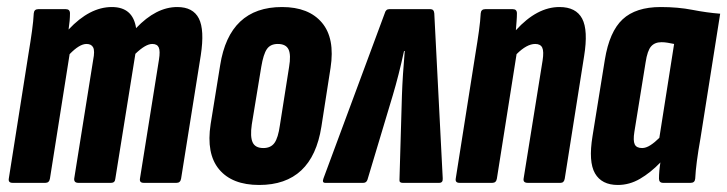

<svg xmlns="http://www.w3.org/2000/svg" viewBox="-20 -520 2068 546"><path d="M16 0Q3 0 5 -12L61 -367Q67 -403 71 -432Q75 -461 76 -482Q77 -494 89 -494H167Q179 -494 179 -482Q179 -472 178 -460.5Q177 -449 175 -436Q235 -500 298 -500Q358 -500 367 -440Q424 -500 484 -500Q529 -500 545.5 -467.5Q562 -435 551 -363L495 -12Q493 0 482 0H389Q376 0 378 -12L432 -350Q436 -375 431.5 -385Q427 -395 413 -395Q394 -395 365 -367L308 -12Q307 0 296 0H203Q190 0 191 -12L245 -350Q250 -375 245 -385Q240 -395 226 -395Q206 -395 178 -366L122 -12Q120 0 109 0Z M717 6Q640 6 603 -38.5Q566 -83 579 -167L606 -334Q632 -500 782 -500Q858 -500 895.5 -455.5Q933 -411 920 -327L894 -160Q868 6 717 6ZM729 -99Q750 -99 760.5 -113.5Q771 -128 776 -164L802 -329Q808 -364 800.5 -379.5Q793 -395 770 -395Q749 -395 739 -380.5Q729 -366 723 -330L696 -166Q691 -131 698.5 -115Q706 -99 729 -99Z M905 0Q895 0 900 -13L1074 -482Q1077 -494 1087 -494H1204Q1214 -494 1215 -482L1239 -13Q1240 0 1229 0H1125Q1115 0 1116 -9L1123 -249Q1124 -278 1126 -309Q1128 -340 1131 -375H1129Q1114 -306 1097 -249L1025 -9Q1022 0 1013 0Z M1287 0Q1274 0 1276 -12L1332 -367Q1338 -403 1342 -432Q1346 -461 1347 -482Q1348 -494 1360 -494H1438Q1450 -494 1450 -482Q1450 -472 1449 -459.5Q1448 -447 1447 -434Q1507 -500 1571 -500Q1618 -500 1635.5 -467Q1653 -434 1641 -360L1586 -12Q1584 0 1574 0H1481Q1467 0 1469 -12L1523 -348Q1527 -374 1522 -384.5Q1517 -395 1502 -395Q1478 -395 1449 -366L1393 -12Q1391 0 1380 0Z M1737 6Q1691 6 1672 -27Q1653 -60 1665 -133L1700 -350Q1713 -430 1750.5 -465Q1788 -500 1859 -500Q1908 -500 1949 -492Q1990 -484 2028 -481L1972 -127Q1959 -54 1957 -12Q1956 0 1944 0H1866Q1854 0 1854 -12Q1854 -22 1855 -34Q1856 -46 1858 -58Q1830 -29 1800 -11.5Q1770 6 1737 6ZM1806 -99Q1817 -99 1829.5 -107Q1842 -115 1855 -128L1897 -395Q1887 -397 1878.5 -398.5Q1870 -400 1861 -400Q1842 -400 1831.5 -388Q1821 -376 1816 -343L1784 -145Q1780 -120 1785 -109.5Q1790 -99 1806 -99Z"/></svg>

Font: Sofia Sans Extra Condensed ExtraBold
Style: Italic
Weight: 800
Italic angle: -9°
Designer: Botio Nikoltchev, Ani Petrova
Foundry: lettersoup
Version: Version 4.101; ttfautohint (v1.8.4.7-5d5b)